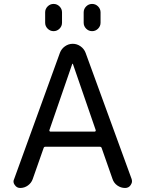

<svg xmlns="http://www.w3.org/2000/svg" viewBox="-20 -978 734 978"><path d="M498 -223.6Q496.1 -230.5 488.3 -230.5H210.9Q204.1 -230.5 202.1 -223.6L146.5 -65.4Q139.6 -45.9 122.1 -33.2Q104.5 -20.5 83 -20.5Q65.4 -20.5 55.7 -35.2Q48.8 -43.9 48.8 -53.7Q48.8 -59.6 51.8 -65.4L285.2 -709Q293 -729.5 311 -742.2Q329.1 -754.9 350.6 -754.9Q372.1 -754.9 390.1 -742.2Q408.2 -729.5 416 -709L650.4 -66.4Q652.3 -60.5 652.3 -54.7Q652.3 -44.9 645.5 -35.2Q635.7 -20.5 617.2 -20.5Q595.7 -20.5 577.6 -33.2Q559.6 -45.9 552.7 -67.4ZM210 -862.3V-915Q210 -932.6 222.7 -945.3Q235.4 -958 252.9 -958Q270.5 -958 283.2 -945.3Q295.9 -932.6 295.9 -915V-862.3Q295.9 -844.7 283.2 -832Q270.5 -819.3 252.9 -819.3Q235.4 -819.3 222.7 -832Q210 -844.7 210 -862.3ZM406.2 -862.3V-915Q406.2 -932.6 418.9 -945.3Q431.6 -958 449.2 -958Q466.8 -958 479.5 -945.3Q492.2 -932.6 492.2 -915V-862.3Q492.2 -844.7 479.5 -832Q466.8 -819.3 449.2 -819.3Q431.6 -819.3 418.9 -832Q406.2 -844.7 406.2 -862.3ZM351.6 -651.4Q351.6 -653.3 349.6 -653.3Q347.7 -653.3 347.7 -651.4L231.4 -314.5Q231.4 -311.5 232.9 -309.6Q234.4 -307.6 236.3 -307.6H462.9Q464.8 -307.6 466.3 -309.6Q467.8 -311.5 467.8 -314.5Z"/></svg>

Font: Gen Jyuu Gothic P Regular
Style: Regular
Weight: 400
Designer: [Source Han Sans]
Ryoko NISHIZUKA  (kana & ideographs); Paul D. Hunt (Latin, Greek & Cyrillic); Wenlong ZHANG  (bopomofo
Version: Version 1.002.20150607